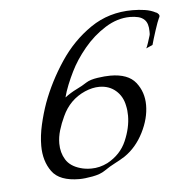

<svg xmlns="http://www.w3.org/2000/svg" viewBox="-40 -485 498 528"><g transform="rotate(-5 208.5 -221.0)"><path d="M159 4Q104 4 83 -25Q62 -54 62 -96Q62 -124 69 -154.5Q76 -185 86 -213Q107 -270 142.5 -323.5Q178 -377 228.5 -411.5Q279 -446 344 -446Q362 -446 378.5 -443.5Q395 -441 408 -434Q412 -433 415.5 -428.5Q419 -424 415 -418Q411 -410 403 -385.5Q395 -361 391 -346L373 -338Q375 -341 379 -353Q383 -365 385 -372Q386 -375 386 -378Q386 -381 386 -384Q386 -406 376 -416Q369 -423 358.5 -425.5Q348 -428 336 -428Q301 -428 267.5 -407Q234 -386 208 -354.5Q182 -323 167 -292Q159 -276 151.5 -257.5Q144 -239 140 -223Q156 -235 172.5 -243Q189 -251 201 -259Q212 -266 232.5 -269Q253 -272 268 -272Q317 -272 338 -245.5Q359 -219 359 -183Q359 -146 339.5 -107.5Q320 -69 288 -47Q274 -38 260 -31Q246 -24 230 -13Q217 -4 195 0Q173 4 159 4ZM194 -22Q217 -22 239 -33Q276 -53 291.5 -89Q307 -125 307 -158Q307 -173 304 -186Q299 -212 280.5 -228Q262 -244 235 -244Q216 -244 195 -235Q152 -216 132 -172Q123 -153 117.5 -134.5Q112 -116 112 -98Q112 -73 124 -53.5Q136 -34 164 -26Q177 -22 194 -22Z"/></g></svg>

Font: Italianno
Style: Regular
Weight: 400
Designer: Robert E. Leuschke
Foundry: Robert E. Leuschke
Version: Version 1.100; ttfautohint (v1.8.3)